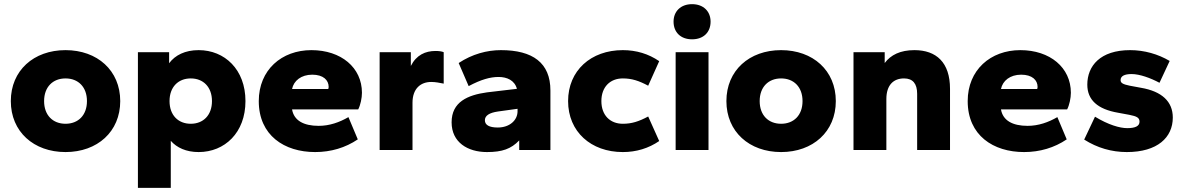

<svg xmlns="http://www.w3.org/2000/svg" viewBox="-20 -721 5690 923"><path d="M295 10C448 10 558 -88 558 -235C558 -382 448 -480 295 -480C142 -480 32 -382 32 -235C32 -88 142 10 295 10ZM295 -126C234 -126 192 -167 192 -235C192 -303 234 -344 295 -344C356 -344 398 -303 398 -235C398 -167 356 -126 295 -126Z M935 10C1060 10 1160 -83 1160 -235C1160 -387 1060 -480 935 -480C870 -480 822 -456 793 -417V-470H643V182H801V-44C830 -11 875 10 935 10ZM897 -126C837 -126 795 -167 795 -235C795 -303 837 -344 897 -344C957 -344 999 -303 999 -235C999 -167 957 -126 897 -126Z M1495 10C1571 10 1641 -11 1700 -51L1655 -158C1612 -133 1564 -116 1512 -116C1439 -116 1393 -142 1384 -195H1702C1713 -216 1720 -250 1720 -275C1720 -396 1620 -480 1477 -480C1334 -480 1224 -385 1224 -235C1224 -70 1347 10 1495 10ZM1481 -362C1534 -362 1560 -336 1560 -303C1560 -300 1559 -297 1558 -293H1384C1392 -333 1428 -362 1481 -362Z M1963 0V-227C1963 -295 2002 -327 2053 -327C2073 -327 2093 -323 2113 -319V-470C2105 -474 2090 -476 2074 -476C2025 -476 1982 -457 1955 -404V-470H1805V0Z M2321 10C2394 10 2437 -5 2476 -46V0H2626V-286C2626 -419 2541 -480 2388 -480C2321 -480 2250 -461 2185 -418L2233 -307C2293 -339 2337 -351 2377 -351C2417 -351 2454 -335 2465 -294L2321 -277C2228 -264 2151 -231 2151 -133C2151 -37 2228 10 2321 10ZM2373 -108C2332 -108 2311 -120 2311 -143C2311 -165 2332 -179 2374 -185L2468 -198V-186C2468 -143 2430 -108 2373 -108Z M2974 10C3039 10 3098 -8 3149 -43L3096 -161C3051 -137 3017 -126 2974 -126C2913 -126 2871 -167 2871 -235C2871 -303 2913 -344 2974 -344C3017 -344 3051 -333 3096 -309L3149 -427C3098 -462 3039 -480 2974 -480C2821 -480 2711 -382 2711 -235C2711 -88 2821 10 2974 10Z M3386 0V-470H3228V0ZM3307 -532C3362 -532 3396 -566 3396 -617C3396 -666 3362 -701 3307 -701C3252 -701 3218 -666 3218 -617C3218 -566 3252 -532 3307 -532Z M3735 10C3888 10 3998 -88 3998 -235C3998 -382 3888 -480 3735 -480C3582 -480 3472 -382 3472 -235C3472 -88 3582 10 3735 10ZM3735 -126C3674 -126 3632 -167 3632 -235C3632 -303 3674 -344 3735 -344C3796 -344 3838 -303 3838 -235C3838 -167 3796 -126 3735 -126Z M4547 0V-294C4547 -421 4481 -480 4376 -480C4308 -480 4262 -457 4233 -418V-470H4083V0H4241V-245C4241 -312 4275 -344 4326 -344C4368 -344 4389 -319 4389 -270V0Z M4903 10C4979 10 5049 -11 5108 -51L5063 -158C5020 -133 4972 -116 4920 -116C4847 -116 4801 -142 4792 -195H5110C5121 -216 5128 -250 5128 -275C5128 -396 5028 -480 4885 -480C4742 -480 4632 -385 4632 -235C4632 -70 4755 10 4903 10ZM4889 -362C4942 -362 4968 -336 4968 -303C4968 -300 4967 -297 4966 -293H4792C4800 -333 4836 -362 4889 -362Z M5397 10C5544 10 5618 -60 5618 -156C5618 -233 5565 -282 5465 -299L5411 -309C5376 -316 5367 -323 5367 -336C5367 -355 5385 -365 5420 -365C5459 -365 5511 -346 5554 -323L5603 -428C5547 -461 5481 -480 5413 -480C5269 -480 5207 -404 5207 -314C5207 -241 5256 -196 5355 -179L5409 -169C5445 -162 5458 -155 5458 -136C5458 -115 5438 -105 5399 -105C5363 -105 5308 -121 5244 -160L5192 -50C5255 -10 5324 10 5397 10Z"/></svg>

Font: Gantari ExtraBold
Style: Regular
Weight: 800
Designer: Anugrah Pasau
Foundry: Lafontype
Version: Version 1.000